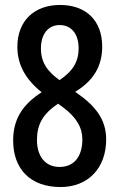

<svg xmlns="http://www.w3.org/2000/svg" viewBox="-20 -744 481 774"><path d="M222 -724C117 -724 50 -659 50 -555C50 -484 82 -425 148 -372C69 -322 33 -261 33 -178C33 -63 102 10 224 10C336 10 408 -67 408 -182C408 -267 360 -321 283 -374C357 -418 392 -478 392 -556C392 -659 329 -724 222 -724ZM220 -643C268 -643 297 -607 297 -549C297 -497 275 -458 220 -421C170 -457 145 -493 145 -549C145 -607 175 -643 220 -643ZM129 -179C129 -242 152 -284 214 -326L232 -313C289 -271 312 -229 312 -182C312 -116 281 -71 220 -71C161 -71 129 -116 129 -179Z"/></svg>

Font: Noto Sans Armenian ExtraCondensed Medium
Style: Regular
Weight: 500
Width: 2
Designer: Monotype Design Team
Foundry: Monotype Imaging Inc.
Version: Version 2.008